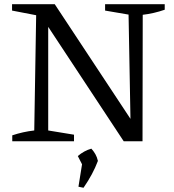

<svg xmlns="http://www.w3.org/2000/svg" viewBox="-20 -668 823 908"><path d="M477 -648H759V-622Q707 -604 655 -598L654 0H565L208 -541V-51L330 -31V0H38V-28Q89 -45 142 -51L151 -596L37 -618V-648H239L597 -106L588 -599L477 -618ZM351 215 368 109 348 70Q377 45 412 35Q423 47 431 61Q439 75 443 93Q431 125 414 156.5Q397 188 375 220Z"/></svg>

Font: Piazzolla SC
Style: Regular
Weight: 400
Designer: Juan Pablo del Peral
Foundry: Huerta Tipografica
Version: Version 1.330